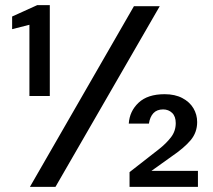

<svg xmlns="http://www.w3.org/2000/svg" viewBox="-20 -724 825 744"><path d="M94 -352V-628L27 -611V-660L124 -704H173V-352ZM96 0 499 -700H599L195 0ZM482 0V-57L596 -146Q624 -168 642.5 -192Q661 -216 661 -247Q661 -273 647 -286.5Q633 -300 612 -300Q588 -300 574.5 -285.5Q561 -271 557 -245H479Q482 -293 517 -326Q552 -359 618 -359Q658 -359 686.5 -344Q715 -329 729.5 -304.5Q744 -280 744 -251Q744 -211 719 -181Q694 -151 644 -117L567 -62H747V0Z"/></svg>

Font: DM Sans 24pt Medium
Style: Regular
Weight: 500
Designer: Colophon Foundry, Jonny Pinhorn
Foundry: Colophon Foundry
Version: Version 4.004;gftools[0.9.30]